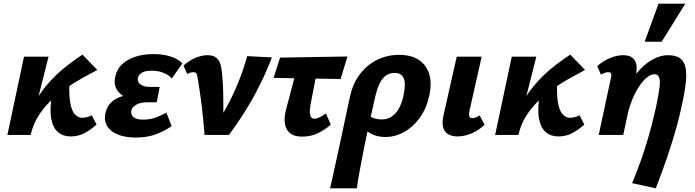

<svg xmlns="http://www.w3.org/2000/svg" viewBox="-20 -731 3766 1040"><path d="M110 0Q123 -84 155 -149.5Q187 -215 231 -267.5Q275 -320 325.5 -361Q376 -402 427 -435L507 -352Q471 -333 427.5 -309Q384 -285 340 -254.5Q296 -224 256.5 -186.5Q217 -149 188 -103Q159 -57 146 0ZM20 0 110 -424H243L136 0ZM362 8Q322 8 294.5 -15Q267 -38 257.5 -88.5Q248 -139 262 -223L357 -307Q352 -224 360 -177Q368 -130 386 -111.5Q404 -93 425 -93Q433 -93 442 -94.5Q451 -96 460 -99Q469 -102 477 -107L503 -56Q470 -27 437 -9.5Q404 8 362 8Z M715 14Q659 14 618.5 -2Q578 -18 559.5 -49.5Q541 -81 553 -125Q567 -180 625 -203.5Q683 -227 762 -227L756 -183Q708 -183 669 -199.5Q630 -216 612 -247Q594 -278 606 -322Q615 -359 643 -384.5Q671 -410 714 -424Q757 -438 811 -438Q861 -438 901 -426Q941 -414 968 -388L911 -306Q897 -323 868.5 -335.5Q840 -348 801 -348Q768 -348 750 -338Q732 -328 727 -310Q724 -295 731.5 -283.5Q739 -272 755.5 -266Q772 -260 796 -260H845L829 -177H781Q741 -177 718 -164Q695 -151 691 -132Q687 -109 703.5 -96Q720 -83 755 -83Q791 -83 821 -93.5Q851 -104 881 -121L910 -48Q869 -20 823 -3Q777 14 715 14Z M1088 0Q1085 -43 1080.5 -87Q1076 -131 1071 -171.5Q1066 -212 1060.5 -246.5Q1055 -281 1051 -306Q1048 -326 1044 -333Q1040 -340 1028 -340Q1019 -340 1010.5 -337.5Q1002 -335 994 -330L974 -376Q1003 -402 1037.5 -417Q1072 -432 1104 -432Q1134 -432 1150.5 -419Q1167 -406 1174 -383Q1181 -360 1183 -330Q1188 -279 1189 -231Q1190 -183 1190 -134.5Q1190 -86 1187 -33L1140 -40Q1205 -137 1249 -234Q1293 -331 1319 -427L1453 -420Q1413 -315 1355.5 -210Q1298 -105 1220 0Z M1617 9Q1577 9 1555.5 -6.5Q1534 -22 1527 -45.5Q1520 -69 1522 -94.5Q1524 -120 1530 -140L1602 -412H1710L1662 -164Q1660 -153 1658.5 -135Q1657 -117 1662 -102.5Q1667 -88 1684 -88Q1696 -88 1712 -96Q1728 -104 1745 -117L1772 -56Q1741 -29 1703 -10Q1665 9 1617 9ZM1462 -309 1497 -419 1862 -425 1825 -303Z M1768 289Q1782 225 1795.5 165Q1809 105 1821.5 46Q1834 -13 1847 -74Q1860 -135 1874 -200Q1890 -278 1929.5 -329.5Q1969 -381 2024 -407.5Q2079 -434 2141 -434Q2207 -434 2248.5 -406.5Q2290 -379 2305 -329Q2320 -279 2305 -212Q2291 -145 2255 -94.5Q2219 -44 2170 -16.5Q2121 11 2067 11Q2036 11 2011.5 2.5Q1987 -6 1970 -20Q1953 -34 1948 -50L1980 -106Q1991 -94 2010.5 -89Q2030 -84 2047 -84Q2078 -84 2101.5 -99.5Q2125 -115 2141.5 -145Q2158 -175 2167 -220Q2179 -282 2166 -309Q2153 -336 2117 -336Q2093 -336 2073 -323.5Q2053 -311 2038 -282Q2023 -253 2012 -205Q1995 -129 1981.5 -69Q1968 -9 1958 40.5Q1948 90 1940 132Q1932 174 1925 212.5Q1918 251 1913 289Z M2457 8Q2430 8 2409.5 -3Q2389 -14 2381 -39Q2373 -64 2382 -105L2454 -424H2589L2523 -131Q2519 -113 2522 -102Q2525 -91 2538 -91Q2546 -91 2555 -94Q2564 -97 2578 -106L2605 -55Q2571 -23 2532.5 -7.5Q2494 8 2457 8Z M2752 0Q2765 -84 2797 -149.5Q2829 -215 2873 -267.5Q2917 -320 2967.5 -361Q3018 -402 3069 -435L3149 -352Q3113 -333 3069.5 -309Q3026 -285 2982 -254.5Q2938 -224 2898.5 -186.5Q2859 -149 2830 -103Q2801 -57 2788 0ZM2662 0 2752 -424H2885L2778 0ZM3004 8Q2964 8 2936.5 -15Q2909 -38 2899.5 -88.5Q2890 -139 2904 -223L2999 -307Q2994 -224 3002 -177Q3010 -130 3028 -111.5Q3046 -93 3067 -93Q3075 -93 3084 -94.5Q3093 -96 3102 -99Q3111 -102 3119 -107L3145 -56Q3112 -27 3079 -9.5Q3046 8 3004 8Z M3404 261Q3430 198 3449 145Q3468 92 3482.5 44Q3497 -4 3509.5 -52Q3522 -100 3534 -154Q3548 -220 3552.5 -258Q3557 -296 3550 -312.5Q3543 -329 3525 -329Q3504 -329 3481 -309Q3458 -289 3436.5 -254.5Q3415 -220 3398.5 -175.5Q3382 -131 3372 -81L3311 -94Q3337 -185 3372 -249Q3407 -313 3445.5 -353.5Q3484 -394 3523 -413Q3562 -432 3597 -432Q3650 -432 3673.5 -406.5Q3697 -381 3697 -324.5Q3697 -268 3676 -174Q3663 -109 3643.5 -39Q3624 31 3597 111.5Q3570 192 3532 289ZM3223 0 3290 -313Q3292 -320 3291.5 -326Q3291 -332 3287.5 -336Q3284 -340 3274 -340Q3265 -340 3254.5 -336Q3244 -332 3235 -327L3215 -373Q3246 -400 3283 -416Q3320 -432 3355 -432Q3389 -432 3406.5 -417.5Q3424 -403 3427.5 -377Q3431 -351 3423 -315L3356 0ZM3472 -505 3547 -711H3692L3564 -505Z"/></svg>

Font: Ysabeau ExtraBold
Style: Italic
Weight: 800
Italic angle: -12°
Designer: Christian Thalmann (Catharsis Fonts)
Version: Version 2.002